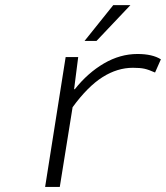

<svg xmlns="http://www.w3.org/2000/svg" viewBox="-20 -734 652 754"><path d="M312 -573.2 424.8 -713.9H492.2L358.9 -573.2ZM157.2 0 237.8 -509.8H287.1L271 -383.8H273.9Q324.7 -447.8 388.2 -484.9Q451.7 -522 520 -522Q578.6 -522 611.8 -501L588.9 -449.2Q564 -460.4 547.1 -464.1Q530.3 -467.8 502 -467.8Q440.9 -467.8 382.8 -431.2Q324.7 -394.5 265.1 -313L214.8 0Z"/></svg>

Font: Office Code Pro Light Italic
Style: Regular
Weight: 300
Italic angle: -9°
Designer: Nathan Rutzky & Paul D. Hunt
Foundry: Adobe Systems Incorporated
Version: Version 1.004;PS 001.004;hotconv 1.0.70;makeotf.lib2.5.58329